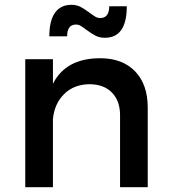

<svg xmlns="http://www.w3.org/2000/svg" viewBox="-20 -778 703 798"><path d="M594 -331V0H479V-299Q479 -359 445 -393.5Q411 -428 351 -428Q287 -427 246.5 -387Q206 -347 200 -283V0H85V-532H200V-430Q254 -536 396 -536Q489 -536 541.5 -481.5Q594 -427 594 -331ZM351 -726Q367 -714 376.5 -708.5Q386 -703 396 -703Q434 -703 434 -752H507Q507 -621 416 -621Q394 -621 377.5 -629.5Q361 -638 339 -654Q325 -665 315.5 -670.5Q306 -676 296 -676Q259 -676 259 -627H185Q185 -692 208.5 -725Q232 -758 277 -758Q298 -758 314.5 -749.5Q331 -741 351 -726Z"/></svg>

Font: Sapa
Style: Regular
Weight: 400
Version: Version 1.20 June 8, 2016